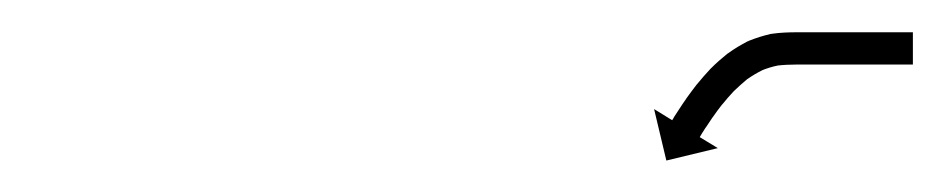

<svg xmlns="http://www.w3.org/2000/svg" viewBox="-20 -556 586 119"><path d="M543.8 -516C544.5 -516 545.2 -516 545.8 -516V-536C545.2 -536 544.5 -536 543.8 -536C542 -536 540.1 -536 538.2 -536C535.3 -536 532.4 -536 529.5 -536C525.7 -536 521.9 -536 518.2 -536C513.7 -536 509.2 -536 504.8 -536C499.8 -536 494.8 -536 489.8 -536C484.5 -536 479.2 -536 473.8 -536C468.8 -536 463.7 -535.8 458.7 -535.1C458.7 -535.1 458.4 -535.1 458.2 -535C458 -535 457.8 -535 457.8 -535C453.1 -533.9 448.6 -532.5 444.1 -530.7C444.1 -530.7 443.9 -530.6 443.8 -530.5C443.6 -530.4 443.4 -530.4 443.4 -530.4C439.2 -528.2 435.1 -525.8 431.3 -523C431.3 -523 431.1 -522.9 431 -522.8C430.9 -522.8 430.8 -522.7 430.8 -522.7C427.2 -519.8 423.8 -516.8 420.6 -513.6C420.6 -513.6 420.5 -513.5 420.4 -513.4C420.4 -513.3 420.3 -513.3 420.3 -513.3C417.4 -510.2 414.7 -507.1 412 -503.8C412 -503.8 412 -503.8 411.9 -503.7C411.9 -503.7 411.8 -503.6 411.8 -503.6C409.6 -500.8 407.5 -497.9 405.4 -495C405.4 -495 405.4 -494.9 405.3 -494.9C405.3 -494.9 405.3 -494.8 405.3 -494.8C403.7 -492.5 402.1 -490.2 400.6 -487.8C400.6 -487.8 400.6 -487.8 400.6 -487.8C400.6 -487.8 400.6 -487.8 400.6 -487.8C399.6 -486.2 398.6 -484.7 397.6 -483.2L397.6 -483.1L397.6 -483.1C397.3 -482.6 397 -482 396.6 -481.5L385.4 -488.4L393 -456.5L424.9 -464.2L413.7 -471C414 -471.6 414.3 -472.1 414.7 -472.6L414.6 -472.6L414.6 -472.6C415.5 -474.1 416.5 -475.5 417.4 -477C417.4 -477 417.4 -477 417.4 -476.9C417.4 -476.9 417.4 -476.9 417.4 -476.9C418.8 -479.1 420.3 -481.3 421.8 -483.5C421.8 -483.5 421.7 -483.4 421.7 -483.4C421.7 -483.4 421.7 -483.3 421.7 -483.3C423.6 -486.1 425.6 -488.7 427.6 -491.3C427.6 -491.3 427.6 -491.3 427.6 -491.2C427.5 -491.2 427.5 -491.1 427.5 -491.1C429.9 -494 432.3 -496.9 434.9 -499.6C434.9 -499.6 434.8 -499.5 434.8 -499.5C434.7 -499.4 434.6 -499.3 434.6 -499.3C437.4 -502 440.3 -504.6 443.3 -507.1C443.3 -507.1 443.2 -507 443.1 -506.9C442.9 -506.8 442.8 -506.7 442.8 -506.7C445.9 -508.9 449.1 -510.8 452.5 -512.5C452.5 -512.5 452.3 -512.5 452.1 -512.4C451.9 -512.3 451.7 -512.2 451.7 -512.2C455.1 -513.6 458.6 -514.7 462.1 -515.4C462.1 -515.4 461.9 -515.4 461.7 -515.4C461.5 -515.3 461.2 -515.3 461.2 -515.3C465.4 -515.8 469.6 -516 473.8 -516C479.2 -516 484.5 -516 489.8 -516C494.8 -516 499.8 -516 504.8 -516C509.2 -516 513.7 -516 518.2 -516C521.9 -516 525.7 -516 529.5 -516C532.4 -516 535.3 -516 538.2 -516C540.1 -516 542 -516 543.8 -516Z"/></svg>

Font: FRB American Cursive Just Arrows Semibold
Style: Italic
Weight: 600
Italic angle: -25°
Version: Version 2.0;Modular Font Editor K font №1